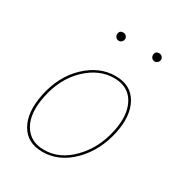

<svg xmlns="http://www.w3.org/2000/svg" viewBox="-143 -673 720 773"><g transform="rotate(30 217.0 -286.5)"><path d="M189 -557Q189 -576 208 -576Q216 -576 221.5 -570.5Q227 -565 227 -557Q227 -550 221.5 -544Q216 -538 208 -538Q200 -538 194.5 -543.5Q189 -549 189 -557ZM375 -538Q367 -538 361.5 -543.5Q356 -549 356 -557Q356 -576 375 -576Q383 -576 388.5 -570.5Q394 -565 394 -557Q394 -550 388 -544Q382 -538 375 -538ZM165 3Q94 3 63 -51.5Q32 -106 50 -194Q70 -291 132 -350Q194 -409 269 -409Q340 -409 371 -354.5Q402 -300 384 -214Q364 -120 303 -58.5Q242 3 165 3ZM167 -7Q238 -7 296 -66Q354 -125 373 -214Q391 -296 362.5 -347.5Q334 -399 268 -399Q198 -399 139 -342.5Q80 -286 61 -194Q43 -108 72.5 -57.5Q102 -7 167 -7Z"/></g></svg>

Font: EauTestInfant Hairline
Style: Italic
Weight: 250
Italic angle: -12°
Designer: Christian Thalmann (Catharsis Fonts)
Version: Version 0.001;PS 000.001;hotconv 1.0.88;makeotf.lib2.5.64775